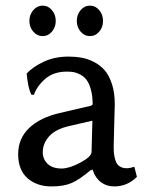

<svg xmlns="http://www.w3.org/2000/svg" viewBox="-20 -649 521 686"><path d="M310.1 -217.8 225.1 -198.2Q177.7 -187 155.3 -161.6Q132.8 -136.2 132.8 -105Q132.8 -80.6 150.1 -63.7Q167.5 -46.9 200.2 -46.9Q227.1 -46.9 266.8 -67.9Q306.6 -88.9 307.1 -106ZM310.1 -41H306.2V-43Q264.2 -7.3 235.8 4.9Q207.5 17.1 164.1 17.1Q111.8 17.1 78.4 -12.2Q44.9 -41.5 44.9 -98.1Q44.9 -154.3 84.2 -191.7Q123.5 -229 192.9 -245.1L304.2 -271Q311 -274.4 311 -275.9Q311 -306.6 304.7 -329.1Q298.3 -351.6 289.3 -363.5Q280.3 -375.5 266.8 -382.6Q253.4 -389.6 242.9 -391.4Q232.4 -393.1 219.2 -393.1Q171.4 -393.1 141.6 -367.2Q111.8 -341.3 101.1 -310.1L91.8 -311Q80.1 -334.5 75.2 -386.2Q96.7 -409.7 135.7 -428.2Q174.8 -446.8 225.1 -446.8Q250 -446.8 271.7 -442.9Q293.5 -439 315.9 -427.5Q338.4 -416 354.2 -397.7Q370.1 -379.4 380.1 -348.4Q390.1 -317.4 390.1 -276.9Q390.1 -273.4 388.2 -207.8Q386.2 -142.1 386.2 -126Q386.2 -110.4 387.2 -100.3Q388.2 -90.3 392.3 -76.4Q396.5 -62.5 406.7 -55.2Q417 -47.9 433.1 -47.9Q444.3 -47.9 460 -53.2L469.2 -17.1Q435.1 17.1 388.2 17.1Q360.4 17.1 339.6 1Q318.8 -15.1 310.1 -45.9ZM98.9 -535.9Q85 -551.8 85 -574.2Q85 -596.7 98.9 -612.8Q112.8 -628.9 132.3 -628.9Q151.9 -628.9 165.5 -612.8Q179.2 -596.7 179.2 -574.2Q179.2 -551.8 165.5 -535.9Q151.9 -520 132.3 -520Q112.8 -520 98.9 -535.9ZM268.1 -535.9Q254.4 -551.8 254.4 -574.2Q254.4 -596.7 268.1 -612.8Q281.7 -628.9 301.3 -628.9Q320.8 -628.9 334.5 -612.8Q348.1 -596.7 348.1 -574.2Q348.1 -551.8 334.5 -535.9Q320.8 -520 301.3 -520Q281.7 -520 268.1 -535.9Z"/></svg>

Font: Linear Smooth Low Contrast
Style: Regular
Weight: 500
Designer: Philipp H. Poll, Flanker
Foundry: Philipp H. Poll, reworked by Flanker
Version: Version 1.010 | FøM Fix